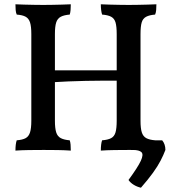

<svg xmlns="http://www.w3.org/2000/svg" viewBox="-20 -699 843 895"><path d="M450 3Q450 -12 451.5 -24.5Q453 -37 456 -45Q483 -47 498 -55Q513 -63 518.5 -82Q524 -101 524 -136V-540Q524 -576 518.5 -594.5Q513 -613 498 -621Q483 -629 456 -631Q453 -640 451.5 -652.5Q450 -665 450 -679Q469 -678 490.5 -677.5Q512 -677 535.5 -676.5Q559 -676 580 -676Q603 -676 624.5 -676.5Q646 -677 667.5 -677.5Q689 -678 709 -679Q709 -665 708 -652.5Q707 -640 703 -631Q677 -629 661.5 -621Q646 -613 640.5 -594.5Q635 -576 635 -540V-136Q635 -101 641 -82Q647 -63 662 -55Q677 -47 703 -45Q706 -37 707.5 -24.5Q709 -12 709 3Q680 1 647 0.5Q614 0 582 0Q549 0 513.5 0.5Q478 1 450 3ZM52 3Q52 -12 53.5 -24.5Q55 -37 58 -45Q85 -47 99.5 -55Q114 -63 120 -82Q126 -101 126 -136V-540Q126 -576 120 -594.5Q114 -613 99.5 -621Q85 -629 58 -631Q54 -640 53 -652.5Q52 -665 52 -679Q71 -678 92.5 -677.5Q114 -677 137.5 -676.5Q161 -676 182 -676Q204 -676 226 -676.5Q248 -677 269 -677.5Q290 -678 310 -679Q310 -665 309 -652.5Q308 -640 305 -631Q279 -629 263.5 -621Q248 -613 242 -594.5Q236 -576 236 -540V-136Q236 -101 242 -82Q248 -63 263.5 -55Q279 -47 305 -45Q308 -37 309 -24.5Q310 -12 310 3Q282 1 249 0.5Q216 0 184 0Q151 0 115 0.5Q79 1 52 3ZM232 -316V-371H529V-323Q502 -323 462 -323Q422 -323 379.5 -322Q337 -321 298 -319.5Q259 -318 232 -316ZM637 176Q619 172 603.5 162.5Q588 153 579 140Q623 80 636.5 50.5Q650 21 639.5 10.5Q629 0 599 0V-45H736Q751 -27 751 0Q742 24 728.5 50Q715 76 693 106.5Q671 137 637 176Z"/></svg>

Font: Vollkorn Medium
Style: Regular
Weight: 500
Designer: Friedrich Althausen
Foundry: Friedrich Althausen
Version: Version 5.000